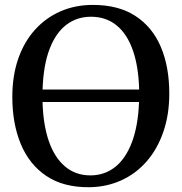

<svg xmlns="http://www.w3.org/2000/svg" viewBox="-20 -772 760 803"><path d="M353.5 11Q245.5 12 174 -36Q102.5 -84 67 -169.5Q31.5 -255 31.5 -366.5Q31.5 -455 56.2 -526.2Q81 -597.5 126.5 -647.8Q172 -698 233.5 -724.8Q295 -751.5 368.5 -751.5Q475 -751.5 546 -705.5Q617 -659.5 652.5 -576.2Q688 -493 688 -380.5Q688 -292.5 663.2 -220.8Q638.5 -149 593.8 -97.5Q549 -46 487.8 -18Q426.5 10 353.5 11ZM358 -38.5Q416.5 -38.5 460.8 -73Q505 -107.5 531.2 -175.8Q557.5 -244 561.5 -345.5H158Q160.5 -250.5 184.2 -181.8Q208 -113 252 -75.8Q296 -38.5 358 -38.5ZM158 -397.5H562Q559.5 -493 535.8 -561.2Q512 -629.5 467.8 -665.8Q423.5 -702 360.5 -702Q302 -702 257.8 -668.5Q213.5 -635 187.5 -567.5Q161.5 -500 158 -397.5Z"/></svg>

Font: Merriweather 36pt Medium
Style: Regular
Weight: 500
Version: Version 2.100